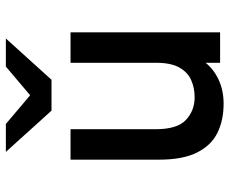

<svg xmlns="http://www.w3.org/2000/svg" viewBox="-84 -688 784 656"><g transform="rotate(-90 308.0 -360.0)"><path d="M281.5 12Q225 12 182 -9.2Q139 -30.5 114.8 -79Q90.5 -127.5 90.5 -208.5V-511H194.5V-220.5Q194.5 -146.5 226.2 -116.8Q258 -87 304 -87Q335.5 -87 362.2 -98.8Q389 -110.5 405.2 -139.2Q421.5 -168 421.5 -218.5V-511H525.5V0H421.5V-49.5Q398.5 -21 362.5 -4.5Q326.5 12 281.5 12ZM258 -576 117 -732H212.5L310.5 -649L408.5 -732H504.5L363.5 -576Z"/></g></svg>

Font: Overpass Mono SemiBold
Style: Regular
Weight: 600
Monospace: yes
Designer: Delve Withrington, Dave Bailey
Foundry: Delve Fonts LLC
Version: Version 4.000